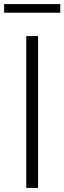

<svg xmlns="http://www.w3.org/2000/svg" viewBox="-45 -916 314 936"><path d="M83 0V-740H140.5V0ZM-25 -854V-896H249V-854Z"/></svg>

Font: Encode Sans Semi Condensed Light
Style: Regular
Weight: 300
Width: 4
Designer: Multiple Designers
Foundry: Impallari Type
Version: Version 3.000; ttfautohint (v1.8.3) -l 8 -r 50 -G 200 -x 14 